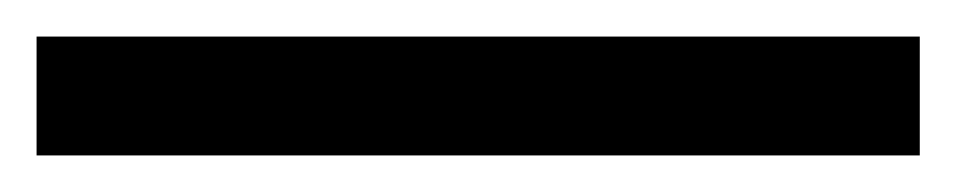

<svg xmlns="http://www.w3.org/2000/svg" viewBox="-23 -845 523 105"><path d="M480 -760V-825H-3V-760Z"/></svg>

Font: Noto Sans Georgian SemiCondensed
Style: Regular
Weight: 400
Width: 4
Designer: Monotype Design Team, Akaki Razmadze
Foundry: Google LLC
Version: Version 2.005